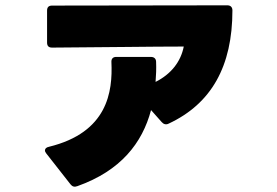

<svg xmlns="http://www.w3.org/2000/svg" viewBox="-20 -653 1040 722"><path d="M614 -188C775 -263 854 -404 854 -614C854 -626 847 -633 835 -633L176 -632C163 -632 157 -626 157 -613V-493C157 -480 163 -474 176 -474C360 -475 553 -478 671 -478C660 -421 623 -374 565 -345C567 -369 568 -395 567 -420C567 -432 560 -439 547 -439H417C405 -439 398 -432 399 -419C404 -308 385 -155 164 -101C154 -99 149 -94 149 -87C149 -84 151 -80 154 -76L245 40C252 49 260 51 271 47C434 -11 515 -115 548 -239L588 -194C595 -186 604 -183 614 -188Z"/></svg>

Font: LINE Seed JP App_OTF ExtraBold
Style: Regular
Weight: 800
Designer: LINE & Fontrix & Fontworks
Version: Version 1.013